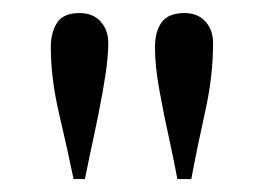

<svg xmlns="http://www.w3.org/2000/svg" viewBox="-20 -632 409 297"><path d="M309.6 -565.4Q309.6 -514.2 297.4 -459.5Q285.2 -404.8 275.9 -355H254.4Q249.5 -381.3 241.5 -418Q233.4 -454.6 226.6 -492.2Q219.7 -529.8 219.7 -559.1Q219.7 -583 230 -597.4Q240.2 -611.8 265.6 -611.8Q286.1 -611.8 297.9 -598.6Q309.6 -585.4 309.6 -565.4ZM147.5 -565.4Q147.5 -545.4 143.1 -516.1Q138.7 -486.8 132.3 -455.6Q126 -424.3 120.1 -397.5Q114.3 -370.6 111.3 -355H93.8Q84.5 -400.4 71.5 -455.6Q58.6 -510.7 58.6 -559.1Q58.6 -582 68.4 -596.9Q78.1 -611.8 103 -611.8Q124 -611.8 135.7 -598.6Q147.5 -585.4 147.5 -565.4Z"/></svg>

Font: Rohingya Solluk
Style: Regular
Weight: 400
Designer: SIL International
Foundry: SIL International
Version: Version 1.001